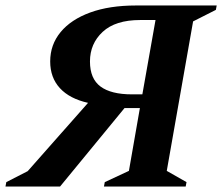

<svg xmlns="http://www.w3.org/2000/svg" viewBox="-59 -680 810 700"><path d="M160 0H-39L-36 -16L42 -56L262 -305Q195 -320 159.5 -358.5Q124 -397 124 -456Q124 -517 162 -563Q200 -609 270 -634.5Q340 -660 437 -660H731L728 -644L645 -602L549 -57L621 -16L618 0H320L323 -16L411 -57L451 -286H395ZM422 -336H460L508 -607H452Q362 -607 315.5 -564Q269 -521 269 -456Q269 -393 307.5 -364.5Q346 -336 422 -336Z"/></svg>

Font: Spectral SC
Style: Bold Italic
Weight: 700
Italic angle: -10°
Designer: Jean-Baptiste Levee
Foundry: Production Type
Version: Version 2.001